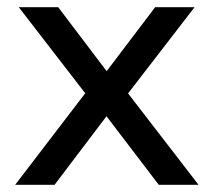

<svg xmlns="http://www.w3.org/2000/svg" viewBox="-20 -511 590 531"><path d="M22 0 234 -277 235 -228 32 -491H141L285 -301H265L409 -491H518L316 -229L317 -275L529 0H419L265 -202H284L131 0Z"/></svg>

Font: Nunito Sans 10pt Medium
Style: Regular
Weight: 500
Designer: Vernon Adams
Foundry: Vernon Adams
Version: Version 3.101;gftools[0.9.27]